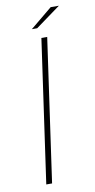

<svg xmlns="http://www.w3.org/2000/svg" viewBox="-83 -745 386 782"><g transform="rotate(-10 110.0 -354.0)"><path d="M43 0 127 -591H151L67 0ZM95 -633 186 -708H220L117 -633Z"/></g></svg>

Font: Alumni Sans SC Thin
Style: Italic
Weight: 100
Italic angle: -8°
Designer: Robert E. Leuschke
Foundry: Robert E. Leuschke
Version: Version 1.016